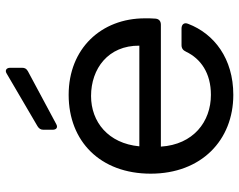

<svg xmlns="http://www.w3.org/2000/svg" viewBox="-101 -712 822 660"><g transform="rotate(-90 310.0 -382.0)"><path d="M483 -314H137C147 -421 221 -480 310 -480C404 -480 484 -421 483 -314ZM387 -770 206 -664C198 -659 194 -653 194 -644V-612C194 -599 202 -593 214 -600L395 -697C404 -702 407 -708 407 -717V-758C407 -771 398 -777 387 -770ZM43 -275C43 -101 158 9 314 9C439 9 524 -57 558 -146C564 -160 556 -169 542 -169H485C474 -169 467 -164 462 -153C438 -103 389 -68 314 -68C221 -68 143 -129 136 -240H555C567 -240 575 -246 576 -259C577 -271 577 -282 577 -295C577 -445 473 -557 314 -557C154 -557 43 -448 43 -275Z"/></g></svg>

Font: Arvore Sans
Style: Regular
Weight: 400
Designer: Jonny Pinhorn (Latin) Dan Schunck (customization for Arvore)
Version: Version 1.000;Glyphs 3.3 (3305)